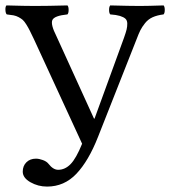

<svg xmlns="http://www.w3.org/2000/svg" viewBox="-20 -667 630 709"><path d="M64 -33.2Q64 -54.2 77.4 -67.6Q90.8 -81.1 112.8 -81.1Q124.5 -81.1 138.4 -75.9Q152.3 -70.8 159.2 -62Q176.3 -40 194.8 -40Q220.2 -40 240.7 -61Q261.2 -82 283.2 -136.2L105 -522.9Q95.2 -543.5 89.8 -554.2Q84.5 -564.9 77.1 -576.7Q69.8 -588.4 64 -593.5Q58.1 -598.6 49.1 -603.5Q40 -608.4 29.8 -610.4Q19.5 -612.3 4.9 -613.8Q0.5 -618.2 0 -630.4Q-0.5 -642.6 3.9 -647Q72.3 -645 107.9 -645Q154.8 -645 229 -647Q233.4 -642.6 233.4 -630.4Q233.4 -618.2 229 -613.8Q180.2 -608.9 173.3 -592.8Q166.5 -576.7 188 -534.2L327.1 -229H329.1L438 -527.8Q444.8 -546.9 447.5 -558.1Q450.2 -569.3 450 -580.6Q449.7 -591.8 443.1 -597.9Q436.5 -604 422.9 -608.2Q409.2 -612.3 387.2 -613.8Q382.8 -618.2 382.8 -630.4Q382.8 -642.6 387.2 -647Q461.4 -645 496.1 -645Q524.4 -645 584 -647Q588.4 -642.6 588.4 -630.4Q588.4 -618.2 584 -613.8Q560.1 -610.8 543.5 -603.3Q526.9 -595.7 515.6 -581.5Q504.4 -567.4 498.3 -555.2Q492.2 -543 483.9 -521L341.8 -161.1Q307.1 -72.8 262.2 -25.4Q217.3 22 153.8 22Q120.6 22 92.3 5.9Q64 -10.3 64 -33.2Z"/></svg>

Font: Common Serif
Style: Regular
Weight: 400
Designer: Philipp H. Poll, Khaled Hosny
Foundry: Stefan Peev, Context Ltd.
Version: Version 1.026